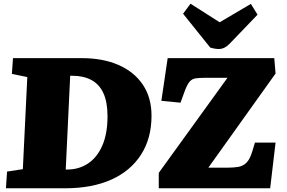

<svg xmlns="http://www.w3.org/2000/svg" viewBox="-20 -1014 1543 1034"><path d="M12 0 18 -90 103 -103 127 -599 44 -616 50 -701H419Q534 -701 618.5 -664Q703 -627 749.5 -557.5Q796 -488 796 -391Q796 -269 739.5 -181Q683 -93 579 -46.5Q475 0 330 0ZM334 -101H342Q405 -101 454 -133.5Q503 -166 531 -230Q559 -294 559 -388Q559 -464 537 -512Q515 -560 472.5 -583Q430 -606 369 -606H358ZM1464 -618 1102 -111H1204Q1236 -111 1262 -115Q1288 -119 1307 -137.5Q1326 -156 1339 -200L1353 -246H1464L1435 0H835V-83L1205 -595H1087Q1053 -595 1033.5 -592Q1014 -589 1001 -574Q988 -559 974 -521L952 -461L849 -471L883 -701H1457ZM966 -940 1006 -994 1163 -894 1331 -993 1367 -935 1219 -781Q1204 -765 1189 -757.5Q1174 -750 1158 -750Q1149 -750 1136.5 -752Q1124 -754 1112 -758Z"/></svg>

Font: Literata Black
Style: Italic
Weight: 900
Italic angle: -2°
Designer: Latin by Veronika Burian and Jose Scaglione. Greek by Irene Vlachou. Cyrillic by Vera Evstafieva
Foundry: TypeTogether
Version: Version 3.002